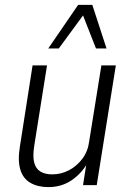

<svg xmlns="http://www.w3.org/2000/svg" viewBox="-20 -756 530 784"><path d="M178 8Q134 8 104 -9.5Q74 -27 63 -63.5Q52 -100 61 -156L113 -489H172L120 -162Q113 -118 119.5 -92.5Q126 -67 145 -55.5Q164 -44 193 -44Q230 -44 262 -61Q294 -78 316.5 -108Q339 -138 344 -178L394 -489H453L375 0H319L334 -95H340Q314 -48 272.5 -20Q231 8 178 8ZM177 -558 299 -736H357L415 -558H372L319 -693L220 -558Z"/></svg>

Font: Nunito Sans 10pt Condensed Light
Style: Italic
Weight: 300
Width: 3
Italic angle: -9°
Designer: Vernon Adams
Foundry: Vernon Adams
Version: Version 3.101;gftools[0.9.27]